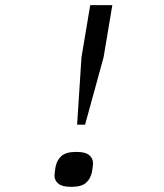

<svg xmlns="http://www.w3.org/2000/svg" viewBox="-20 -718 640 747"><path d="M280 -233 297 -495 331 -698H417L383 -495L311 -233ZM257 9Q222 9 207 -3.5Q192 -16 192 -35Q192 -40 193 -47Q194 -54 196 -68Q201 -95 219 -111Q237 -127 277 -127Q312 -127 327 -114.5Q342 -102 342 -83Q342 -78 341 -71Q340 -64 338 -50Q333 -23 315 -7Q297 9 257 9Z"/></svg>

Font: IBM Plex Mono
Style: Italic
Weight: 400
Italic angle: -9°
Monospace: yes
Designer: Mike Abbink, Paul van der Laan, Pieter van Rosmalen
Foundry: Bold Monday
Version: Version 2.3